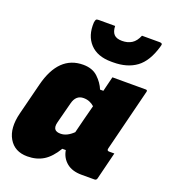

<svg xmlns="http://www.w3.org/2000/svg" viewBox="-148 -918 909 1034"><g transform="rotate(20 307.0 -401.0)"><path d="M244 -557Q297 -557 328.5 -527Q360 -497 374 -462H393Q398 -482 403 -503Q408 -524 414 -547H605Q616 -547 613 -536Q591 -447 568 -356Q545 -265 524 -180Q520 -165 534 -165H564Q554 -126 544.5 -86.5Q535 -47 525 -8Q522 3 511 3H437Q383 3 351 -23.5Q319 -50 312 -93H292Q259 -38 220 -14Q181 10 128 10Q55 10 22 -46.5Q-11 -103 12 -194L58 -376Q104 -557 244 -557ZM223 -176Q232 -166 255 -166Q291 -166 327 -201Q337 -241 347.5 -282.5Q358 -324 369 -365Q357 -376 341.5 -382.5Q326 -389 307 -389Q263 -389 250 -338L219 -219Q211 -189 223 -176ZM395 -749Q427 -749 450 -763.5Q473 -778 487 -812H589Q598 -812 601.5 -808Q605 -804 600 -790Q574 -700 522 -662Q470 -624 390 -624H379Q299 -624 257 -669Q215 -714 219 -790Q221 -804 224.5 -808Q228 -812 239 -812H333Q334 -780 348.5 -764.5Q363 -749 395 -749Z"/></g></svg>

Font: Recursive Mn Lnr St Blk
Style: Italic
Weight: 900
Italic angle: -15°
Monospace: yes
Version: Version 1.079;hotconv 1.0.112;makeotfexe 2.5.65598; ttfautoh